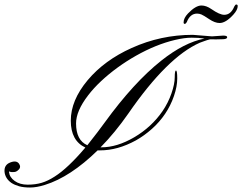

<svg xmlns="http://www.w3.org/2000/svg" viewBox="-175 -835 1080 856"><path d="M648.4 -728.5Q643.6 -728.5 643.6 -735.4Q643.6 -754.4 663.1 -774.9Q697.3 -810.5 723.1 -810.5Q744.6 -810.5 767.6 -794.4Q804.2 -769 824.7 -769Q854.5 -769 869.6 -806.2Q874.5 -814.9 877.9 -814.9Q884.8 -814.9 884.8 -808.1Q884.8 -791 865.2 -769.5Q831.5 -732.4 804.2 -732.4Q783.2 -732.4 757.8 -749.5Q732.4 -766.6 722.9 -770.5Q713.4 -774.4 703.6 -774.4Q672.4 -774.4 657.7 -736.3Q653.3 -728.5 648.4 -728.5ZM430.7 -209Q349.6 -164.6 271.5 -164.6H260.3Q138.7 -45.9 25.4 -10.7Q-11.7 1 -40.8 1Q-69.8 1 -89.8 -4.6Q-109.9 -10.3 -124 -19.5Q-151.9 -39.1 -154.8 -69.3Q-157.2 -100.1 -128.9 -110.8Q-101.1 -121.6 -89.8 -104.5Q-80.6 -90.3 -90.6 -79.8Q-100.6 -69.3 -109.4 -68.4Q-126 -66.4 -134.8 -70.8V-67.9Q-132.3 -44.4 -109.4 -28.1Q-86.4 -11.7 -51.8 -11.7Q-17.1 -11.7 10.7 -20Q38.6 -28.3 68.8 -47.9Q127.9 -85.4 205.6 -177.2Q140.6 -207.5 140.6 -296.9Q140.6 -387.7 215.8 -477.5Q291 -566.9 412.1 -621.1Q541.5 -679.7 684.6 -679.7L770 -672.9L819.8 -676.3Q837.9 -676.3 837.9 -669.4Q837.9 -661.1 820.6 -660.2Q803.2 -659.2 788.8 -659.4Q774.4 -659.7 761.7 -659.7Q747.6 -656.2 737.3 -652.3L715.8 -644.5Q570.8 -580.6 397 -328.6Q337.4 -243.2 273.4 -178.2H277.3Q346.7 -178.2 422.9 -222.7Q500.5 -268.1 549.8 -339.8Q574.7 -376.5 589.4 -418.5Q604 -460.4 604 -490.5Q604 -520.5 609.6 -520.5Q615.2 -520.5 615.2 -485.1Q615.2 -449.7 600.6 -407Q585.9 -364.3 561 -327.4Q536.1 -290.5 502.4 -260.5Q468.8 -230.5 430.7 -209ZM736.8 -663.1Q711.4 -667 679.7 -667Q647.9 -667 605.5 -657Q563 -647 519 -629.2Q475.1 -611.3 431.9 -586.9Q388.7 -562.5 349.1 -533.7Q309.6 -504.9 275.9 -473.4Q242.2 -441.9 217.3 -409.2Q164.1 -339.8 164.1 -284.7Q164.1 -209.5 214.4 -187.5Q265.1 -251.5 292 -289.1Q421.4 -467.3 543.9 -564.5Q646 -645.5 736.8 -663.1Z"/></svg>

Font: Pinyon Script
Style: Regular
Weight: 400
Designer: Nicole Fally
Foundry: Nicole Fally
Version: Version 1.005